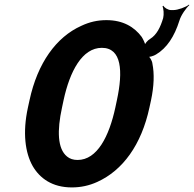

<svg xmlns="http://www.w3.org/2000/svg" viewBox="-20 -809 847 839"><path d="M662 -571C709 -599 742 -649 764 -719C771 -743 794 -775 807 -786L806 -789C793 -778 757 -765 738 -765H727C715 -765 698 -775 694 -784L690 -781C695 -772 697 -746 693 -730C681 -690 665 -657 636 -639C625 -633 612 -617 611 -609H615C616 -618 604 -640 599 -648C567 -691 518 -721 445 -721C406 -721 371 -713 335 -696C226 -647 144 -534 109 -371L102 -339C78 -229 90 -141 123 -83C154 -30 208 10 294 10C333 10 370 2 405 -14C516 -64 598 -176 633 -339L640 -371C653 -433 655 -486 646 -531C645 -543 634 -562 626 -565L624 -561C631 -558 653 -565 662 -571ZM319 -110C300 -110 285 -115 273 -125C231 -159 229 -238 251 -339L258 -372C285 -497 339 -600 425 -600C512 -600 518 -498 491 -372L484 -339C457 -214 405 -110 319 -110Z"/></svg>

Font: Asimov
Style: EdgeExtremeIt
Weight: 500
Designer: Google
Version: Version 2.000980: 2014